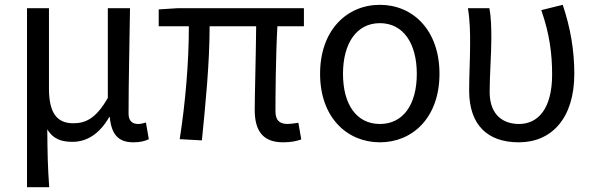

<svg xmlns="http://www.w3.org/2000/svg" viewBox="-20 -577 2462 796"><path d="M92 199H184C178 114 177 66 176 -41C202 2 238 11 281 11C340 11 393 -22 433 -92H435C442 -19 471 13 533 13C562 13 581 8 597 0L585 -69C572 -65 562 -63 553 -63C529 -63 513 -75 513 -106C513 -237 517 -396 519 -543H427V-171C376 -82 332 -66 283 -66C212 -66 183 -115 183 -210V-543H92Z M1154 13C1186 13 1210 8 1229 1L1217 -68C1196 -65 1183 -63 1173 -63C1139 -63 1122 -78 1122 -116C1122 -169 1123 -344 1130 -468H1240V-543H716L638 -538V-468H763C763 -321 749 -153 725 0L817 5C832 -146 849 -315 849 -468H1042C1041 -348 1036 -179 1036 -122C1036 -34 1070 13 1154 13Z M1555 13C1691 13 1802 -90 1802 -271C1802 -453 1691 -557 1555 -557C1419 -557 1307 -453 1307 -271C1307 -90 1419 13 1555 13ZM1555 -63C1458 -63 1402 -144 1402 -271C1402 -397 1458 -481 1555 -481C1652 -481 1708 -397 1708 -271C1708 -144 1652 -63 1555 -63Z M2131 13C2267 13 2361 -87 2361 -271C2361 -368 2345 -462 2313 -557L2224 -535C2259 -436 2269 -351 2269 -268C2269 -127 2211 -63 2132 -63C2067 -63 2010 -99 2010 -196C2010 -263 2017 -355 2017 -416C2017 -464 2016 -505 2009 -543H1920C1929 -486 1929 -438 1929 -394C1929 -330 1925 -266 1925 -202C1925 -58 2002 13 2131 13Z"/></svg>

Font: Noto Sans CJK JP Regular
Style: Regular
Weight: 400
Designer: Ryoko NISHIZUKA (kana & ideographs); Paul D. Hunt (Latin, Greek & Cyrillic); Wenlong ZHANG (bopomofo); Sandoll Communica
Foundry: Adobe Systems Incorporated
Version: Version 1.001;PS 1.001;hotconv 1.0.78;makeotf.lib2.5.61930